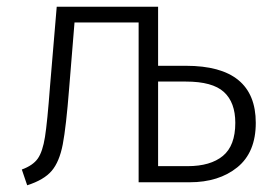

<svg xmlns="http://www.w3.org/2000/svg" viewBox="-20 -543 820 572"><path d="M742 -177Q742 -89 687 -44.5Q632 0 545 0H393V-476H202L186 -280Q177 -165 167 -113Q157 -61 134 -34Q111 -7 61 9L45 -38Q78 -50 92.5 -70.5Q107 -91 114 -135Q121 -179 129 -286L149 -523H451V-347H534Q742 -347 742 -177ZM681 -177Q681 -238 647 -269Q613 -300 534 -300H451V-48H539Q607 -48 644 -78.5Q681 -109 681 -177Z"/></svg>

Font: Fira Sans Light
Style: Regular
Weight: 300
Designer: bBox Type GmbH & Carrois Corporate GbR & Edenspiekermann AG
Foundry: bBox Type GmbH & Carrois Corporate GbR & Edenspiekermann AG
Version: Version 4.301